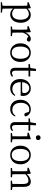

<svg xmlns="http://www.w3.org/2000/svg" viewBox="1964 -2790 1087 5056"><g transform="rotate(90 2508.0 -261.5)"><path d="M209 -413.1V-96.7Q269.5 -37.1 340.8 -37.1Q435.5 -37.1 475.6 -126Q499 -178.7 499 -252.9Q499 -405.3 418.9 -457Q387.7 -477.5 349.6 -477.5Q279.3 -476.6 209 -413.1ZM198.2 -516.6 204.1 -445.3Q279.3 -528.3 373 -528.3Q473.6 -528.3 531.2 -440.4Q579.1 -367.2 579.1 -260.7Q579.1 -110.4 492.2 -35.2Q435.5 13.7 358.4 13.7Q266.6 12.7 205.1 -60.5V32.2Q205.1 126 208 216.8L310.5 230.5V261.7H40V230.5L130.9 216.8Q132.8 97.7 132.8 34.2V-282.2Q132.8 -372.1 128.9 -434.6L39.1 -442.4V-473.6L183.6 -527.3Z M827.1 -516.6 836.9 -385.7Q877 -484.4 949.2 -516.6Q974.6 -528.3 1000 -528.3Q1048.8 -528.3 1071.3 -500Q1074.2 -496.1 1076.2 -492.2Q1074.2 -424.8 1019.5 -423.8Q990.2 -424.8 956.1 -453.1L941.4 -464.8Q875 -418.9 837.9 -319.3V-227.5Q837.9 -156.2 839.8 -44.9L931.6 -32.2V0H676.8V-32.2L758.8 -43.9Q761.7 -127.9 761.7 -227.5V-283.2Q761.7 -341.8 757.8 -434.6L668.9 -442.4V-473.6L812.5 -527.3Z M1366.2 13.7Q1256.8 13.7 1186.5 -63.5Q1120.1 -137.7 1120.1 -254.9Q1120.1 -404.3 1220.7 -480.5Q1285.2 -528.3 1366.2 -528.3Q1469.7 -528.3 1540 -454.1Q1611.3 -377 1611.3 -254.9Q1611.3 -104.5 1508.8 -31.2Q1446.3 13.7 1366.2 13.7ZM1366.2 -26.4Q1475.6 -26.4 1511.7 -140.6Q1527.3 -190.4 1527.3 -254.9Q1527.3 -418 1439.5 -469.7Q1406.2 -488.3 1366.2 -488.3Q1261.7 -488.3 1223.6 -377.9Q1205.1 -326.2 1205.1 -254.9Q1205.1 -79.1 1306.6 -37.1Q1334 -26.4 1366.2 -26.4Z M1982.4 -60.5 2002 -36.1Q1957 13.7 1881.8 13.7Q1765.6 11.7 1764.6 -112.3Q1764.6 -124 1764.6 -146.5Q1765.6 -177.7 1765.6 -199.2V-467.8H1667V-504.9L1769.5 -516.6L1793 -665H1848.6L1841.8 -513.7H1992.2V-467.8H1840.8V-116.2Q1841.8 -33.2 1906.2 -32.2Q1942.4 -33.2 1982.4 -60.5Z M2142.6 -300.8H2377Q2425.8 -300.8 2429.7 -342.8Q2430.7 -348.6 2430.7 -355.5Q2430.7 -422.9 2378.9 -461.9Q2344.7 -488.3 2300.8 -488.3Q2226.6 -488.3 2180.7 -419.9Q2149.4 -371.1 2142.6 -300.8ZM2499 -261.7 2141.6 -262.7Q2142.6 -112.3 2240.2 -61.5Q2279.3 -42 2327.1 -42Q2418.9 -43 2483.4 -120.1L2504.9 -103.5Q2441.4 8.8 2312.5 13.7Q2306.6 13.7 2301.8 13.7Q2174.8 13.7 2108.4 -81.1Q2060.5 -150.4 2060.5 -253.9Q2060.5 -389.6 2149.4 -468.8Q2216.8 -528.3 2305.7 -528.3Q2413.1 -528.3 2468.8 -450.2Q2505.9 -397.5 2505.9 -324.2Q2505.9 -282.2 2499 -261.7Z M3026.4 -124 3047.9 -114.3Q2992.2 12.7 2849.6 13.7Q2718.8 13.7 2653.3 -85.9Q2607.4 -156.2 2607.4 -256.8Q2607.4 -394.5 2701.2 -472.7Q2768.6 -528.3 2856.4 -528.3Q2949.2 -528.3 3006.8 -465.8Q3035.2 -433.6 3044.9 -394.5Q3038.1 -359.4 3001 -358.4Q2960.9 -359.4 2949.2 -401.4L2927.7 -475.6Q2887.7 -488.3 2859.4 -488.3Q2765.6 -488.3 2718.8 -403.3Q2686.5 -345.7 2686.5 -263.7Q2686.5 -128.9 2769.5 -71.3Q2813.5 -42 2870.1 -42Q2966.8 -42 3022.5 -119.1Q3025.4 -122.1 3026.4 -124Z M3413.1 -60.5 3432.6 -36.1Q3387.7 13.7 3312.5 13.7Q3196.3 11.7 3195.3 -112.3Q3195.3 -124 3195.3 -146.5Q3196.3 -177.7 3196.3 -199.2V-467.8H3097.7V-504.9L3200.2 -516.6L3223.6 -665H3279.3L3272.5 -513.7H3422.9V-467.8H3271.5V-116.2Q3272.5 -33.2 3336.9 -32.2Q3373 -33.2 3413.1 -60.5Z M3604.5 -663.1Q3562.5 -663.1 3546.9 -698.2Q3541 -710 3541 -723.6Q3541 -765.6 3579.1 -780.3Q3591.8 -785.2 3604.5 -785.2Q3648.4 -785.2 3663.1 -749Q3668 -736.3 3668 -723.6Q3668 -682.6 3630.9 -668Q3618.2 -663.1 3604.5 -663.1ZM3646.5 -44.9 3725.6 -32.2V0H3481.4V-32.2L3567.4 -44.9Q3569.3 -154.3 3569.3 -227.5V-284.2Q3569.3 -385.7 3567.4 -435.5L3475.6 -442.4V-474.6L3632.8 -527.3L3647.5 -516.6L3644.5 -375V-227.5Q3644.5 -154.3 3646.5 -44.9Z M4061.5 13.7Q3952.1 13.7 3881.8 -63.5Q3815.4 -137.7 3815.4 -254.9Q3815.4 -404.3 3916 -480.5Q3980.5 -528.3 4061.5 -528.3Q4165 -528.3 4235.4 -454.1Q4306.6 -377 4306.6 -254.9Q4306.6 -104.5 4204.1 -31.2Q4141.6 13.7 4061.5 13.7ZM4061.5 -26.4Q4170.9 -26.4 4207 -140.6Q4222.7 -190.4 4222.7 -254.9Q4222.7 -418 4134.8 -469.7Q4101.6 -488.3 4061.5 -488.3Q3957 -488.3 3918.9 -377.9Q3900.4 -326.2 3900.4 -254.9Q3900.4 -79.1 4002 -37.1Q4029.3 -26.4 4061.5 -26.4Z M4903.3 -44.9 4982.4 -32.2V0H4737.3V-32.2L4822.3 -43.9Q4824.2 -153.3 4824.2 -227.5V-328.1Q4824.2 -436.5 4774.4 -458Q4755.9 -465.8 4730.5 -465.8Q4653.3 -464.8 4566.4 -385.7V-227.5Q4566.4 -154.3 4568.4 -44.9L4647.5 -32.2V0H4403.3V-32.2L4487.3 -43.9Q4490.2 -127.9 4490.2 -227.5V-283.2Q4490.2 -341.8 4486.3 -434.6L4397.5 -442.4V-473.6L4541 -527.3L4555.7 -516.6L4563.5 -424.8Q4641.6 -511.7 4735.4 -526.4Q4750 -528.3 4763.7 -528.3Q4867.2 -528.3 4891.6 -422.9Q4900.4 -384.8 4900.4 -332V-227.5Q4900.4 -127 4903.3 -44.9Z"/></g></svg>

Font: GenYoMin JP Regular
Style: Regular
Weight: 400
Version: Version 1.001;PS 1;hotconv 16.6.51;makeotf.lib2.5.65220 DEVE